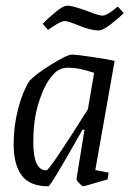

<svg xmlns="http://www.w3.org/2000/svg" viewBox="-20 -646 465 675"><path d="M315 -48 362 -39 358 -15 329 -7Q276 9 272 9Q269 9 258.5 -2Q248 -13 249 -17L277 -190H270Q158 9 150 9Q85 9 56.5 -29Q28 -67 28 -139Q28 -204 44 -264.5Q60 -325 83 -361Q105 -385 160.5 -419.5Q216 -454 233 -454Q248 -454 302 -446Q356 -438 383 -432ZM289 -262 311 -390Q257 -408 222 -408Q203 -408 193 -403Q173 -396 151 -363.5Q129 -331 113 -275Q97 -219 97 -146Q97 -47 143 -47Q154 -47 289 -262ZM248 -560Q243 -562 229 -567Q215 -572 207 -572Q192 -572 149 -541L130 -562Q151 -584 177 -605Q203 -626 216 -626Q229 -626 250 -619.5Q271 -613 290 -606Q329 -591 340 -591Q357 -591 394 -623L415 -600Q395 -580 368 -559.5Q341 -539 328 -539Q296 -539 248 -560Z"/></svg>

Font: Grenze Light
Style: Italic
Weight: 300
Italic angle: -10°
Designer: Renata Polastri
Foundry: Omnibus-Type
Version: Version 1.002; ttfautohint (v1.8)